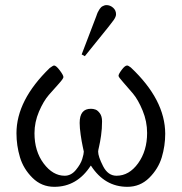

<svg xmlns="http://www.w3.org/2000/svg" viewBox="-20 -720 707 745"><path d="M43.9 -203.1Q43.9 -331.1 172.9 -456.1Q186 -465.8 189.9 -465.8Q197.8 -465.8 211.9 -447Q226.1 -428.2 226.1 -420.9Q226.1 -415 208.5 -395.5Q190.9 -376 169.9 -352.1Q148.9 -328.1 131.3 -287.1Q113.8 -246.1 113.8 -203.1Q113.8 -133.3 149.4 -85.7Q185.1 -38.1 231 -38.1Q255.9 -38.1 274.4 -60.5Q293 -83 299.1 -103Q305.2 -123 305.2 -131.8Q305.2 -132.8 301 -151.4Q296.9 -169.9 293 -197Q289.1 -224.1 289.1 -243.2Q289.1 -298.3 333 -297.9Q341.8 -297.9 350.3 -294.9Q358.9 -292 367.4 -280.5Q376 -269 376 -249Q376 -220.2 372.1 -193.6Q368.2 -167 364.5 -151.6Q360.8 -136.2 360.8 -131.8Q360.8 -112.8 379.9 -75.4Q398.9 -38.1 432.1 -38.1Q481 -38.1 515.9 -86.4Q550.8 -134.8 550.8 -204.1Q550.8 -249 533.4 -291Q516.1 -333 495.6 -357.4Q475.1 -381.8 457.5 -401.4Q439.9 -420.9 439.9 -425.8Q439.9 -432.6 452.4 -449.2Q464.8 -465.8 473.1 -465.8Q478 -465.8 487.8 -458Q620.6 -333 621.1 -201.2Q621.1 -154.3 607.7 -109.6Q594.2 -64.9 559.1 -30Q523.9 4.9 474.1 4.9Q386.2 4.9 333 -77.1H332Q278.8 4.9 190.9 4.9Q141.1 4.9 106 -30Q70.8 -64.9 57.4 -110.1Q43.9 -155.3 43.9 -203.1ZM296.9 -508.8Q300.8 -520 354 -658.2L356 -664.1Q357.9 -669.9 358.9 -671.4Q359.9 -672.9 362.5 -678Q365.2 -683.1 366.7 -685.1Q368.2 -687 371.1 -690.4Q374 -693.8 377 -695.3Q379.9 -696.8 384 -698.5Q388.2 -700.2 393.1 -700.2Q407.2 -700.2 418.7 -690.2Q430.2 -680.2 430.2 -665Q430.2 -665 430.2 -664.1Q430.2 -655.3 421.1 -642.1Q412.1 -628.9 359.9 -564.9Q329.1 -526.9 309.1 -502Z"/></svg>

Font: CMU Concrete
Style: Roman
Weight: 500
Version: Version 0.7.0